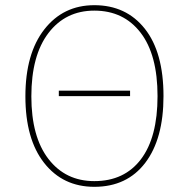

<svg xmlns="http://www.w3.org/2000/svg" viewBox="-20 -711 729 741"><path d="M344 -691Q467 -691 539 -600Q611 -509 611 -340Q611 -175 540.5 -82.5Q470 10 344 10Q223 10 150.5 -82Q78 -174 78 -339Q78 -504 151 -597.5Q224 -691 344 -691ZM344 -670Q233 -670 167 -583.5Q101 -497 101 -339Q101 -183 167 -97.5Q233 -12 344 -12Q460 -12 524 -96.5Q588 -181 588 -340Q588 -500 522.5 -585Q457 -670 344 -670ZM482 -361V-340H207V-361Z"/></svg>

Font: FiraGO Thin
Style: Regular
Weight: 100
Designer: bBox Type
Foundry: bBox Type GmbH
Version: Version 1.001;PS 001.001;hotconv 1.0.88;makeotf.lib2.5.64775